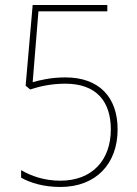

<svg xmlns="http://www.w3.org/2000/svg" viewBox="-20 -734 545 764"><path d="M240 -426C182 -426 139 -415 110 -407L133 -689H407V-714H110L82 -393L100 -378C140 -391 185 -401 240 -401C363 -401 421 -331 421 -219C421 -97 347 -15 220 -15C156 -15 103 -34 64 -57V-27C101 -6 155 10 220 10C362 10 448 -82 448 -219C448 -347 375 -426 240 -426Z"/></svg>

Font: Noto Sans Lao SemiCondensed Thin
Style: Regular
Weight: 100
Width: 4
Designer: Monotype Design Team
Foundry: Monotype Imaging Inc.
Version: Version 2.003